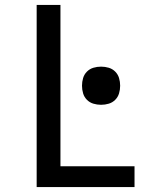

<svg xmlns="http://www.w3.org/2000/svg" viewBox="-20 -755 640 775"><path d="M128 0V-735H224V-84H523V0ZM388 -332Q372 -332 357 -336.5Q342 -341 331 -352Q320 -363 315.5 -378Q311 -393 311 -409Q311 -425 315.5 -440Q320 -455 331 -466Q342 -477 357 -481.5Q372 -486 388 -486Q404 -486 419 -481.5Q434 -477 445 -466Q456 -455 460.5 -440Q465 -425 465 -409Q465 -393 460.5 -378Q456 -363 445 -352Q434 -341 419 -336.5Q404 -332 388 -332Z"/></svg>

Font: Zed Mono Medium Extended
Style: Regular
Weight: 500
Width: 7
Monospace: yes
Designer: Belleve Invis
Foundry: Belleve Invis
Version: Version 1.0.0; ttfautohint (v1.8.4)